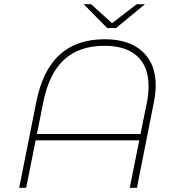

<svg xmlns="http://www.w3.org/2000/svg" viewBox="-20 -890 843 910"><path d="M718 -485Q718 -448 709 -404L629 0H595L640 -225H149L104 0H71L152 -407Q182 -557 262.5 -630.5Q343 -704 476 -704Q591 -704 654.5 -646.5Q718 -589 718 -485ZM684 -482Q684 -575 630 -624Q576 -673 475 -673Q355 -673 283.5 -607Q212 -541 185 -405L155 -255H646L676 -403Q684 -440 684 -482ZM667 -870 530 -757H488L377 -870H412L511 -780L628 -870Z"/></svg>

Font: Montserrat Alternates ExLight
Style: Italic
Weight: 275
Italic angle: -11.3°
Designer: Julieta Ulanovsky
Foundry: Julieta Ulanovsky
Version: Version 7.200